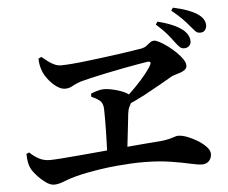

<svg xmlns="http://www.w3.org/2000/svg" viewBox="-55 -889 1110 934"><g transform="rotate(-5 500.0 -421.5)"><path d="M816.2 -658.4Q802.4 -677.7 783.9 -699.6Q765.3 -721.6 732.5 -750.6L741.7 -763.8Q779.4 -754.8 811 -741.5Q842.6 -728.3 863.3 -711.8Q893.7 -686 893.7 -654.9Q893.7 -641 884.1 -632.2Q874.4 -623.4 860.3 -623.4Q847.4 -623.4 838.1 -632.5Q828.9 -641.6 816.2 -658.4ZM897.6 -728.8Q883.3 -746.6 864.4 -765.8Q845.5 -785 813.2 -811.3L822.1 -825.2Q862 -816.5 889.4 -806.7Q916.7 -796.9 937.8 -783.7Q956.6 -771.8 966.4 -757.1Q976.1 -742.5 976.1 -726Q976.1 -713.9 968.6 -703.1Q961.2 -692.4 944.2 -692.4Q930 -692.4 921.2 -701.8Q912.4 -711.2 897.6 -728.8ZM149.5 -635.6 164.2 -642Q179.9 -628.8 195 -617.6Q210.1 -606.3 225.5 -599.7Q240.9 -593.1 256.4 -593.1Q274.7 -593.1 306.5 -595.5Q338.3 -597.9 377.4 -602.6Q416.6 -607.3 457.9 -612.4Q499.3 -617.6 537.7 -623Q576.1 -628.4 606.4 -633.2Q636.7 -638 653.9 -640.7Q668.9 -644.1 678.6 -651.7Q688.4 -659.2 697 -666.2Q705.7 -673.2 717.5 -673.2Q726 -673.2 743.4 -664.1Q760.8 -654.9 781.5 -639.7Q802.1 -624.5 820.8 -606.5Q839.6 -588.4 851.4 -571Q863.3 -553.6 863.3 -539.6Q863.3 -526.8 853.9 -519.4Q844.5 -511.9 831.6 -507.3Q818.6 -502.8 806.4 -499.5Q794.3 -496.2 788 -492.7Q761.7 -477.7 726.6 -457.5Q691.5 -437.4 649.1 -414.7Q606.7 -392.1 555.8 -370.1L543.4 -397.3Q577.5 -426.6 607.5 -457.4Q637.5 -488.3 659 -515.2Q680.5 -542.1 688.4 -558.4Q692.8 -566.8 689.2 -570.9Q685.6 -575 676.2 -573.6Q661.5 -571.4 628.7 -565.8Q595.8 -560.2 554.7 -552.3Q513.7 -544.5 472.2 -535.8Q430.7 -527.2 396.4 -519.2Q362.1 -511.2 344.6 -506.2Q319.1 -497.8 302.7 -487.9Q286.3 -478.1 266 -478.1Q247.9 -478.1 227.1 -492.1Q206.4 -506.1 189.5 -526.9Q172.6 -547.7 163.7 -567.2Q157.5 -581.8 153.4 -599.2Q149.3 -616.6 149.5 -635.6ZM388.9 -442.6Q402.1 -448.8 420.3 -454.1Q438.5 -459.4 453.2 -459.4Q469.7 -459.4 491.3 -454.9Q512.8 -450.5 534.2 -442.9Q555.6 -435.4 569.7 -425.3Q583.8 -415.3 584 -403.8Q584.6 -391.9 579.8 -383Q575.1 -374.1 569.4 -362.3Q563.6 -350.6 561.1 -330.8Q558.7 -305 554.7 -272.3Q550.8 -239.5 546.9 -204.3Q543.1 -169.1 538.9 -134.6L442 -132.4Q443 -161.4 444.1 -193.2Q445.3 -224.9 445.9 -255.5Q446.5 -286.1 446.5 -313.6Q446.5 -341.1 446 -362.2Q445.7 -392.4 427.8 -406.2Q409.8 -420.1 389.7 -427.2ZM50.7 -178.6 64.4 -184.4Q85.7 -163.7 109.4 -151.3Q133.1 -138.9 162.4 -138.9Q178.7 -138.9 214.9 -141.5Q251.1 -144.1 301 -148.4Q350.9 -152.7 406.8 -157.8Q462.6 -163 518.2 -168.1Q573.7 -173.2 622.8 -177.2Q671.9 -181.2 706.7 -183.7Q735.2 -186.9 751.1 -191.1Q766.9 -195.3 776.1 -198.7Q785.3 -202.2 793.2 -202.2Q813.1 -202.2 838.7 -192.2Q864.4 -182.2 888.7 -167.1Q913 -151.9 928.9 -134.5Q944.8 -117 944.8 -101.4Q944.8 -80.4 932.2 -66.7Q919.6 -53 897.7 -53Q878.2 -53 839.7 -61.9Q801.2 -70.8 746 -79.5Q690.9 -88.3 621.6 -88.9Q591.5 -89.4 556.3 -87.7Q521 -85.9 484.3 -82.7Q447.6 -79.4 411.8 -74.1Q375.9 -68.9 343.6 -62.8Q311.3 -56.8 285.6 -50Q249.6 -40.6 221.8 -29.2Q194 -17.8 172.6 -17.8Q153.1 -17.8 130 -34.9Q106.9 -52 88 -73.7Q69 -95.5 62.3 -111.1Q56.5 -124.4 53.9 -139.5Q51.3 -154.5 50.7 -178.6Z"/></g></svg>

Font: Source Han Serif JP VF
Style: Regular
Weight: 250
Designer: Ryoko NISHIZUKA 西塚涼子 (kana & ideographs); Frank Grießhammer (Latin, Greek & Cyrillic); Wenlong ZHANG 张文龙 (bopomofo); San
Foundry: Adobe
Version: Version 2.001;hotconv 1.1.0;makeotfexe 2.6.0